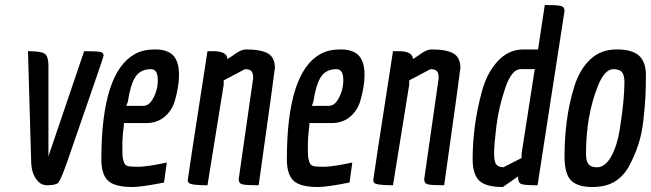

<svg xmlns="http://www.w3.org/2000/svg" viewBox="-20 -742 2607 769"><path d="M395 -519Q395 -514 246 -85Q223 -21 213.5 -10.5Q204 0 169 0Q148 0 134 -14Q107 -41 105 -90L92 -537Q146 -537 160 -526Q174 -515 174 -479V-116L317 -537Q364 -537 379.5 -534.5Q395 -532 395 -519Z M510 7Q440 7 413 -18Q386 -43 386 -104Q386 -452 521 -526Q553 -544 602 -544Q651 -544 674 -519.5Q697 -495 697 -442Q697 -394 679 -334Q667 -297 637.5 -273Q608 -249 564 -249H476V-238Q470 -194 470 -160Q470 -126 471 -115.5Q472 -105 476 -93Q480 -81 490 -77.5Q500 -74 534 -74Q568 -74 648 -91L637 -11Q547 7 510 7ZM553 -318Q575 -318 589 -341Q612 -377 612 -421Q612 -465 585 -465Q542 -465 522 -433.5Q502 -402 492 -334L486 -318Z M936 -24 994 -429Q994 -450 986.5 -457.5Q979 -465 961 -465L876 -420V-403L811 0Q743 0 736 -10Q732 -14 732 -21Q732 -28 811 -537H834Q889 -537 891 -506Q899 -510 913 -520Q944 -544 966 -544Q1025 -544 1053 -528Q1081 -512 1081 -470Q1081 -462 1016 0Q967 0 951.5 -3.5Q936 -7 936 -24Z M1253 7Q1183 7 1156 -18Q1129 -43 1129 -104Q1129 -452 1264 -526Q1296 -544 1345 -544Q1394 -544 1417 -519.5Q1440 -495 1440 -442Q1440 -394 1422 -334Q1410 -297 1380.5 -273Q1351 -249 1307 -249H1219V-238Q1213 -194 1213 -160Q1213 -126 1214 -115.5Q1215 -105 1219 -93Q1223 -81 1233 -77.5Q1243 -74 1277 -74Q1311 -74 1391 -91L1380 -11Q1290 7 1253 7ZM1296 -318Q1318 -318 1332 -341Q1355 -377 1355 -421Q1355 -465 1328 -465Q1285 -465 1265 -433.5Q1245 -402 1235 -334L1229 -318Z M1679 -24 1737 -429Q1737 -450 1729.5 -457.5Q1722 -465 1704 -465L1619 -420V-403L1554 0Q1486 0 1479 -10Q1475 -14 1475 -21Q1475 -28 1554 -537H1577Q1632 -537 1634 -506Q1642 -510 1656 -520Q1687 -544 1709 -544Q1768 -544 1796 -528Q1824 -512 1824 -470Q1824 -462 1759 0Q1710 0 1694.5 -3.5Q1679 -7 1679 -24Z M2241 -698Q2241 -697 2133 0Q2083 0 2069 -4.5Q2055 -9 2055 -32Q2055 -34 2056 -36L1994 7Q1926 7 1899.5 -18.5Q1873 -44 1873 -105.5Q1873 -167 1881.5 -234Q1890 -301 1910 -375.5Q1930 -450 1973.5 -497Q2017 -544 2077 -544H2135L2162 -722Q2209 -722 2225 -718.5Q2241 -715 2241 -698ZM2065 -465Q2029 -465 2003 -387.5Q1977 -310 1968 -236Q1959 -162 1959 -128.5Q1959 -95 1967 -84Q1975 -73 1996 -72L2069 -109V-126L2121 -460L2123 -465Z M2500.5 -78.5Q2479 -38 2443.5 -15.5Q2408 7 2351 7Q2294 7 2267.5 -19Q2241 -45 2241 -115.5Q2241 -186 2250 -256.5Q2259 -327 2280 -395Q2301 -463 2343.5 -503.5Q2386 -544 2449.5 -544Q2513 -544 2540 -518.5Q2567 -493 2567 -442Q2567 -391 2565 -353.5Q2563 -316 2557 -261Q2551 -206 2536.5 -162.5Q2522 -119 2500.5 -78.5ZM2371 -72Q2404 -72 2428 -115.5Q2452 -159 2462 -222Q2481 -342 2481 -413Q2481 -441 2471 -453Q2461 -465 2437 -465Q2401 -465 2374 -396Q2327 -277 2327 -125Q2327 -97 2337 -84.5Q2347 -72 2371 -72Z"/></svg>

Font: Economica
Style: Bold Italic
Weight: 700
Designer: Vicente Lamonaca
Foundry: Vicente Lamonaca
Version: Version 1.100